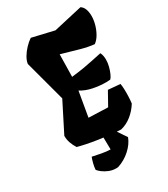

<svg xmlns="http://www.w3.org/2000/svg" viewBox="-228 -861 1022 1165"><g transform="rotate(-30 282.5 -278.0)"><path d="M376.5 9.8Q345.2 8.8 305.9 4.6Q266.6 0.5 225.8 -5.6Q185.1 -11.7 148.9 -19Q112.8 -26.4 88.4 -33.2Q74.2 -55.2 65.9 -78.9Q57.6 -102.5 57.6 -128.9L160.6 -332.5L84 -617.7Q86.9 -639.6 101.3 -663.8Q115.7 -688 136.5 -710Q157.2 -731.9 178.7 -746.1L331.5 -710.4L532.7 -756.3Q549.8 -745.6 557.4 -724.4Q564.9 -703.1 564.9 -677.2Q564.9 -647.5 555.9 -616.2Q546.9 -585 531.5 -558.8Q516.1 -532.7 496.1 -518.6Q454.6 -522.5 403.8 -536.6Q353 -550.8 280.8 -571.8L277.8 -415.5Q328.6 -421.4 364 -427.2Q399.4 -433.1 430.4 -439.9Q461.4 -446.8 497.6 -454.1Q503.4 -443.4 505.9 -429.9Q508.3 -416.5 508.3 -403.8Q508.3 -380.9 502 -356.2Q495.6 -331.5 486.8 -312.3Q478 -293 469.7 -285.2Q455.1 -283.7 440.9 -283.7Q395 -283.7 349.9 -293Q304.7 -302.2 269.5 -324.2L239.7 -150.9L374.5 -146L426.3 -238.8L510.3 -231.4Q513.2 -218.3 514.2 -194.3Q515.1 -170.4 514.2 -143.6Q513.2 -116.7 510.3 -94.2Q486.3 -55.7 452.1 -28.1Q418 -0.5 376.5 9.8ZM231.9 199.2Q206.5 199.2 183.1 189.7Q159.7 180.2 142.8 167.2Q126 154.3 119.1 144.5Q120.1 125 126.2 101.3Q132.3 77.6 138.2 63.5Q162.6 69.3 199.2 75.9Q235.8 82.5 259.8 82.5L257.3 -65.9L296.4 -65.4L388.7 70.8Q373.5 111.8 334.7 147Q295.9 182.1 246.6 198.2Q243.2 198.7 239.5 199Q235.8 199.2 231.9 199.2Z"/></g></svg>

Font: Fruktur
Style: Italic
Weight: 400
Italic angle: -8°
Designer: Viktoriya Grabowska, Eben Sorkin
Foundry: Viktoriya Grabowska
Version: Version 1.008; ttfautohint (v1.8.4.7-5d5b)